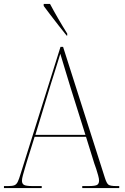

<svg xmlns="http://www.w3.org/2000/svg" viewBox="-23 -951 634 971"><path d="M-3 0V-10H18Q39 -10 49.5 -14Q60 -18 66.5 -31Q73 -44 81 -71L283 -714H296L507 -53Q516 -24 525.5 -17Q535 -10 566 -10H580V0H393V-10H424Q460 -10 469 -16.5Q478 -23 478 -38Q478 -47 473.5 -63.5Q469 -80 463.5 -97Q458 -114 454 -124L412 -259H152L112 -131Q109 -120 103.5 -102Q98 -84 93 -65.5Q88 -47 88 -37Q88 -23 97.5 -16.5Q107 -10 142 -10H188V0ZM156 -269H409L336 -501Q321 -552 306 -599.5Q291 -647 282 -679Q277 -664 269 -637Q261 -610 251.5 -581Q242 -552 235 -529ZM314 -771Q296 -794 273.5 -822Q251 -850 231 -877Q211 -904 198 -921V-931H230Q248 -897 271.5 -856.5Q295 -816 317 -781V-771Z"/></svg>

Font: Noto Serif Display SemiCondensed Thin
Style: Regular
Weight: 100
Width: 4
Designer: Monotype Design Team
Foundry: Monotype Imaging Inc.
Version: Version 2.009